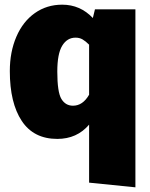

<svg xmlns="http://www.w3.org/2000/svg" viewBox="-20 -574 641 821"><path d="M559 -534V227L361 207V-41Q309 20 225 20Q124 20 73 -57Q22 -134 22 -270Q22 -352 50 -417Q78 -482 129 -518Q180 -554 246 -554Q323 -554 377 -497L386 -534ZM361 -169V-383Q346 -398 333 -405.5Q320 -413 303 -413Q267 -413 246 -378.5Q225 -344 225 -268Q225 -180 242.5 -151Q260 -122 292 -122Q334 -122 361 -169Z"/></svg>

Font: Fira Sans Black
Style: Regular
Weight: 900
Designer: Carrois Corporate & Edenspiekermann AG
Foundry: Carrois Corporate GbR & Edenspiekermann AG
Version: Version 4.203